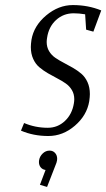

<svg xmlns="http://www.w3.org/2000/svg" viewBox="-20 -532 416 751"><path d="M62 -21 74.2 -50.8Q117.7 -32.2 167 -32.2Q205.6 -32.2 233.9 -58.8Q262.2 -85.4 269 -127.9Q270.5 -136.7 270.5 -144Q270.5 -164.1 261.2 -179.7Q252 -195.3 236.8 -205.8Q221.7 -216.3 203.6 -225.6Q185.5 -234.9 167.5 -245.4Q149.4 -255.9 134.3 -268.6Q119.1 -281.2 109.9 -301.5Q100.6 -321.8 100.6 -348.1Q100.6 -358.9 103 -376Q112.3 -431.2 160.6 -471.7Q209 -512.2 265.1 -512.2Q324.7 -512.2 376 -491.2L345.2 -408.2L316.9 -416L313 -476.1Q288.6 -480 268.1 -480Q228 -480 199.2 -453.6Q170.4 -427.2 164.1 -383.8Q162.6 -375 162.6 -367.7Q162.6 -347.7 171.9 -332Q181.2 -316.4 196 -306.2Q210.9 -295.9 229 -286.6Q247.1 -277.3 265.1 -266.8Q283.2 -256.3 298.1 -243.7Q313 -231 322.3 -210.7Q331.5 -190.4 331.5 -164.1Q331.5 -153.3 329.1 -136.2Q319.8 -80.6 272.9 -40.3Q226.1 0 168.9 0Q110.8 0 62 -21ZM132.3 101.6Q132.3 97.7 132.8 95.2Q135.3 79.6 147 68.4Q158.7 57.1 173.8 57.1Q187 57.1 195.3 66.2Q203.6 75.2 203.6 88.9Q203.6 93.3 203.1 95.2Q201.2 105 199.2 108.9L164.1 199.2L136.2 190.9L158.2 132.8Q146.5 131.3 139.4 122.8Q132.3 114.3 132.3 101.6Z"/></svg>

Font: Gawaa
Style: Italic
Weight: 400
Designer: T. Christopher White
Version: Version 1.0